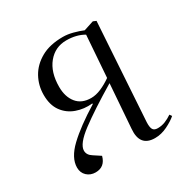

<svg xmlns="http://www.w3.org/2000/svg" viewBox="-128 -641 758 772"><g transform="rotate(-30 251.0 -255.0)"><path d="M330 -269Q225 -206 165 -161Q105 -116 105 -85Q105 -65 126 -52L158 -31Q146 14 103 14Q79 14 63 -1Q47 -16 47 -40Q47 -85 95.5 -131Q144 -177 230 -230L229 -233Q190 -229 155 -241.5Q120 -254 98.5 -283.5Q77 -313 77 -360Q77 -404 97.5 -441Q118 -478 158.5 -501Q199 -524 260 -524Q282 -524 306.5 -517.5Q331 -511 350 -503L396 -518L410 -512L381 -58Q380 -36 385.5 -25.5Q391 -15 408 -15Q426 -15 442.5 -21.5Q459 -28 475 -39L482 -29Q465 -14 436.5 0Q408 14 379 14Q308 14 315 -66ZM346 -485Q312 -505 265 -505Q213 -505 180 -465Q147 -425 147 -357Q147 -311 170 -282.5Q193 -254 237 -254Q259 -254 283.5 -264.5Q308 -275 332 -292Z"/></g></svg>

Font: Literata 72pt Light
Style: Italic
Weight: 300
Italic angle: -2°
Designer: Latin by Veronika Burian and Jose Scaglione. Greek by Irene Vlachou. Cyrillic by Vera Evstafieva
Foundry: TypeTogether
Version: Version 3.002